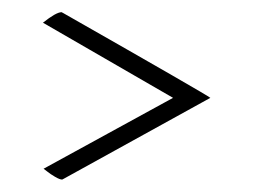

<svg xmlns="http://www.w3.org/2000/svg" viewBox="-20 -553 412 312"><path d="M49.8 -516.1Q71.3 -533.2 80.1 -533.2Q80.6 -533.2 81.1 -532.7Q81.5 -532.2 82 -532.2Q317.9 -397.9 321.8 -394Q145 -296.4 83 -262.2Q82.5 -262.2 82 -261.7Q81.5 -261.2 81.1 -261.2Q77.1 -261.2 69.6 -265.6Q62 -270 56.6 -274.4L50.8 -278.8L261.2 -394Z"/></svg>

Font: Anticva
Style: Regular
Weight: 400
Version: Version 1.000